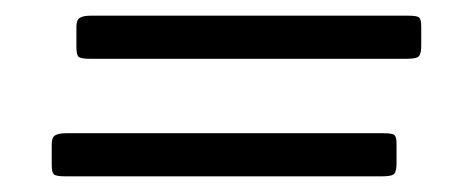

<svg xmlns="http://www.w3.org/2000/svg" viewBox="-20 -510 600 245"><path d="M96 -490H501Q512.5 -490 515 -487.5Q517.5 -485 517.5 -476V-451.5Q517.5 -442.5 515 -438.8Q512.5 -435 499.5 -435H94.5Q82.5 -435 80 -437.8Q77.5 -440.5 77.5 -450V-476Q77.5 -484.5 81.8 -487.2Q86 -490 96 -490ZM64.5 -340H469.5Q481 -340 483.5 -337.5Q486 -335 486 -326V-301.5Q486 -292.5 483.5 -288.8Q481 -285 468 -285H63Q51 -285 48.5 -287.8Q46 -290.5 46 -300V-326Q46 -334.5 50.2 -337.2Q54.5 -340 64.5 -340Z"/></svg>

Font: Besley* Narrow
Style: Italic
Weight: 400
Width: 4
Italic angle: -13°
Designer: Owen Earl
Foundry: indestructible type*
Version: Version 3.000; ttfautohint (v1.8.3)